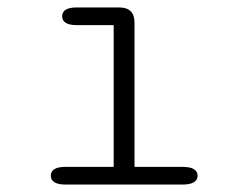

<svg xmlns="http://www.w3.org/2000/svg" viewBox="-20 -496 659 516"><path d="M156 0Q136 0 126.2 -6.2Q116.5 -12.5 116.5 -23.5Q116.5 -35.5 126.2 -41.5Q136 -47.5 156 -47.5H285.5V-428.5H186.5Q166 -428.5 156.5 -434.8Q147 -441 147 -452.5Q147 -463.5 156.5 -469.8Q166 -476 186.5 -476H300.5Q341.5 -476 341.5 -435V-47.5H470.5Q491 -47.5 501 -41.5Q511 -35.5 511 -23.5Q511 -12.5 501 -6.2Q491 0 470.5 0Z"/></svg>

Font: Sono ExtraLight Monospace Light
Style: Regular
Weight: 300
Version: Version 2.112